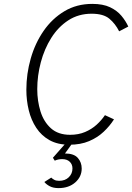

<svg xmlns="http://www.w3.org/2000/svg" viewBox="-20 -732 680 987"><path d="M336 12Q277 12 235 -11.2Q193 -34.5 166.5 -74.8Q140 -115 127.8 -165.5Q115.5 -216 115.5 -270.5Q115.5 -352.5 138 -431.2Q160.5 -510 204.2 -573.2Q248 -636.5 311 -674.2Q374 -712 454.5 -712Q509.5 -712 545.8 -694.8Q582 -677.5 604.2 -650.8Q626.5 -624 639.5 -595.5L592.5 -571Q573 -610 542.2 -635.8Q511.5 -661.5 451 -661.5Q383.5 -661.5 331.2 -627.5Q279 -593.5 243.5 -537Q208 -480.5 189.8 -411.8Q171.5 -343 171.5 -273.5Q171.5 -213 188.2 -159.2Q205 -105.5 242.2 -72.2Q279.5 -39 340.5 -39Q383.5 -39 417.5 -53.5Q451.5 -68 476.8 -91Q502 -114 519.5 -140L566 -118.5Q544.5 -84.5 513 -54.8Q481.5 -25 438 -6.5Q394.5 12 336 12ZM281 235Q254.5 235 236.5 225.8Q218.5 216.5 208 203.5L243.5 181Q249 187 258.8 192.2Q268.5 197.5 284 197.5Q315 197.5 333.8 179Q352.5 160.5 352.5 134Q352.5 112.5 338.2 99.2Q324 86 300 86Q290 86 280.5 87.8Q271 89.5 261.5 94L252 79L322 -0.5H355.5L314 57Q360 57 380 79.8Q400 102.5 400 134.5Q400 176.5 366.8 205.8Q333.5 235 281 235Z"/></svg>

Font: Overpass ExtraLight
Style: Italic
Weight: 250
Italic angle: -10°
Designer: Delve Withrington, Dave Bailey, Thomas Jockin
Foundry: Delve Fonts LLC
Version: Version 4.000